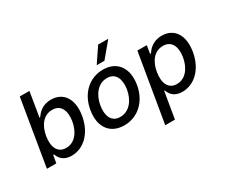

<svg xmlns="http://www.w3.org/2000/svg" viewBox="-150 -1205 2147 1832"><g transform="rotate(-30 923.0 -288.5)"><path d="M34.4 0H138.1L152.3 -84.9H161.2C175.4 -50.1 203.8 10.7 303.3 10.7C435.4 10.7 549 -95.2 578.1 -271.7C607.2 -448.5 527.7 -552.6 396 -552.6C294.7 -552.6 247.5 -490.8 223.4 -457H217L261.4 -727.3H155.2ZM183.9 -272.7C202.4 -386.7 265.3 -462.4 358 -462.4C453.8 -462.4 487.9 -381 470.9 -272.7C452.4 -163.4 389.9 -79.9 294.7 -79.9C203.5 -79.9 165.5 -158 183.9 -272.7Z M883.9 11C1035.2 11 1152 -99.1 1179.3 -265.6C1207 -437.9 1124.3 -552.6 968.8 -552.6C816.8 -552.6 699.9 -442.5 673.3 -274.9C645.2 -103.7 727.6 11 883.9 11ZM778.1 -266C795.1 -372.9 860.1 -463.8 962.7 -463.8C1060 -463.8 1090.6 -377.5 1074.6 -274.9C1056.8 -168 991.8 -78.1 889.9 -78.1C791.9 -78.1 761.4 -163.7 778.1 -266ZM940 -618.3H1025.2L1161.9 -782H1050.1Z M1220.2 204.5H1327.1L1375.4 -84.9H1381.7C1395.2 -50.1 1423.7 10.7 1523.4 10.7C1655.5 10.7 1769.2 -95.2 1798.7 -271.7C1827.4 -448.5 1747.9 -552.6 1616.5 -552.6C1514.6 -552.6 1467.7 -490.8 1443.9 -457H1435L1449.6 -545.5H1345.9ZM1404.5 -272.7C1422.6 -386.7 1485.4 -462.4 1578.5 -462.4C1674 -462.4 1708.1 -381 1691.1 -272.7C1672.2 -163.4 1609.7 -79.9 1515.3 -79.9C1423.7 -79.9 1385.7 -158 1404.5 -272.7Z"/></g></svg>

Font: Magic Ui Pro Medium
Style: Italic
Weight: 500
Italic angle: -9.39999°
Designer: Stefan Endress, Andreas Faust
Version: Version 1.000;FEAKit 1.0